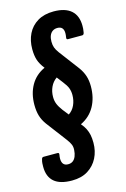

<svg xmlns="http://www.w3.org/2000/svg" viewBox="-124 -743 601 918"><g transform="rotate(-15 176.0 -284.0)"><path d="M115 118Q56 118 27 93Q-2 68 -2 19Q-2 11 -1.5 2Q-1 -7 2 -17Q4 -27 12 -27H81Q90 -27 88 -17Q87 -11 86.5 -7Q86 -3 86 2Q86 38 117 38Q131 38 140.5 31Q150 24 155.5 10.5Q161 -3 162 -21Q163 -36 158 -48Q153 -60 141 -76L64 -178Q48 -200 41 -223.5Q34 -247 34 -278Q34 -333 57.5 -374.5Q81 -416 127 -437Q108 -461 100.5 -483.5Q93 -506 93 -538Q93 -580 109.5 -613.5Q126 -647 158.5 -666.5Q191 -686 238 -686Q295 -686 324.5 -660Q354 -634 354 -584Q354 -577 353.5 -569Q353 -561 351 -551Q349 -540 341 -540H270Q262 -540 264 -551Q265 -556 265.5 -561.5Q266 -567 266 -571Q266 -605 235 -605Q221 -605 211 -598Q201 -591 196 -578.5Q191 -566 191 -549Q191 -532 195.5 -519.5Q200 -507 211 -492L287 -391Q303 -369 310.5 -346Q318 -323 318 -294Q318 -238 294.5 -195.5Q271 -153 225 -131Q238 -116 245.5 -101Q253 -86 256.5 -69.5Q260 -53 260 -30Q260 11 243 44.5Q226 78 194 98Q162 118 115 118ZM181 -191Q201 -204 211.5 -227Q222 -250 222 -277Q222 -296 216 -311.5Q210 -327 194 -347L171 -377Q151 -363 140.5 -340.5Q130 -318 130 -291Q130 -272 136.5 -256Q143 -240 158 -220Z"/></g></svg>

Font: Sofia Sans Extra Condensed
Style: Bold Italic
Weight: 700
Italic angle: -9°
Designer: Botio Nikoltchev, Ani Petrova
Foundry: lettersoup
Version: Version 4.101